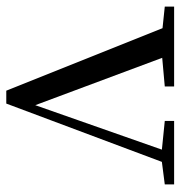

<svg xmlns="http://www.w3.org/2000/svg" viewBox="-10 -554 561 596"><g transform="rotate(90 270.0 -255.5)"><path d="M347 -487 436 -478 298 -85 151 -479 240 -487V-516H-8V-487L59 -480L253 5H293L474 -478L544 -487V-516H347Z"/></g></svg>

Font: Noto Serif CJK TC
Style: Regular
Weight: 400
Designer: Ryoko NISHIZUKA 西塚涼子 (kana & ideographs); Frank Grießhammer (Latin, Greek & Cyrillic); Wenlong ZHANG 张文龙 (bopomofo); San
Foundry: Adobe
Version: Version 2.001;hotconv 1.1.0;makeotfexe 2.6.0